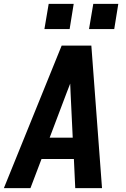

<svg xmlns="http://www.w3.org/2000/svg" viewBox="-29 -970 649 990"><path d="M-9 0 289 -735H442L497 0H359L352 -150H185L128 0ZM227 -260H346L335 -490Q335 -502 334 -514.5Q333 -527 333 -539Q328 -527 323.5 -514.5Q319 -502 314 -490ZM430 -820 452 -950H581L560 -820ZM200 -820 222 -950H351L330 -820Z"/></svg>

Font: Iosevka SS04 XBd Ex Obl
Style: Regular
Weight: 800
Width: 7
Italic angle: -9°
Monospace: yes
Designer: Belleve Invis
Foundry: Belleve Invis
Version: Version 19.0.0; ttfautohint (v1.8.4)